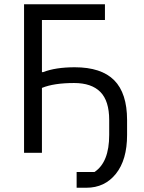

<svg xmlns="http://www.w3.org/2000/svg" viewBox="-20 -718 675 902"><path d="M340 164V90H424Q493 44 493 -84V-154Q493 -244 451.5 -286Q410 -328 328 -328Q233 -328 177 -305V0H93V-698H473V-624H177V-379H182Q241 -402 331 -402Q456 -402 516.5 -341Q577 -280 577 -154V-84Q577 33 524.5 98.5Q472 164 386 164Z"/></svg>

Font: Aneliza
Style: Regular
Weight: 400
Designer: Mike Abbink, Paul van der Laan, Pieter van Rosmalen
Foundry: Bold Monday
Version: Version 3.0